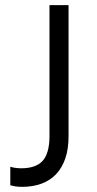

<svg xmlns="http://www.w3.org/2000/svg" viewBox="-20 -720 378 745"><path d="M66 5Q108 5 141.5 -7.5Q175 -20 198 -44.5Q221 -69 233.5 -105.5Q246 -142 246 -191V-700H172V-192Q172 -126 146 -96.5Q120 -67 62 -67Q52 -67 40.5 -68.5Q29 -70 20 -73V-1Q28 1 38.5 3Q49 5 66 5Z"/></svg>

Font: Tilda Sans VF
Style: Regular
Weight: 400
Designer: ParaType Ltd
Foundry: ParaType Ltd
Version: Version 1.010